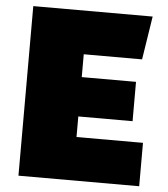

<svg xmlns="http://www.w3.org/2000/svg" viewBox="-53 -798 742 846"><g transform="rotate(5 318.0 -375.0)"><path d="M540 -457H300V-558H558L588 -750H60V0H594V-192H300V-283H540Z"/></g></svg>

Font: Black Han Sans
Style: Regular
Weight: 400
Width: 7
Designer: ZESSTYPE
Foundry: ZESSTYPE
Version: Version 1.00